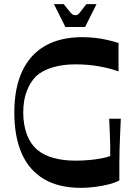

<svg xmlns="http://www.w3.org/2000/svg" viewBox="-20 -892 651 925"><path d="M370 13Q263 13 191.5 -29.5Q120 -72 84.5 -153Q49 -234 49 -350Q49 -468 87 -549Q125 -630 198 -671.5Q271 -713 377 -713Q407 -713 438.5 -709.5Q470 -706 499.5 -699Q529 -692 551 -685V-548Q510 -563 457 -572.5Q404 -582 343 -582Q283 -582 234 -567.5Q185 -553 154 -525Q125 -496 108.5 -452Q92 -408 92 -350Q92 -292 109 -245.5Q126 -199 161 -169Q191 -144 238 -131Q285 -118 344 -118Q378 -118 410 -121Q442 -124 468.5 -129Q495 -134 511 -140Q511 -166 511 -185Q511 -204 510 -223Q509 -242 508.5 -264.5Q508 -287 506 -320H562Q560 -274 558.5 -238.5Q557 -203 556 -171.5Q555 -140 555 -105Q555 -70 555 -23Q536 -12 504.5 -4Q473 4 437.5 8.5Q402 13 370 13ZM295 -762 240 -872H287Q308 -845 317.5 -834Q327 -823 332 -821Q337 -819 342 -819Q349 -819 353.5 -821Q358 -823 366.5 -834Q375 -845 396 -872H445L390 -762Z"/></svg>

Font: Ojuju SemiBold
Style: Regular
Weight: 600
Designer: Chisaokwu Joboson, Mirko Velimirovic
Foundry: Udi Foundry
Version: Version 1.000